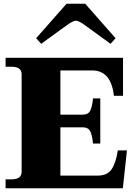

<svg xmlns="http://www.w3.org/2000/svg" viewBox="-20 -1010 731 1030"><path d="M201 -775 174 -805 337 -990H437L600 -805L573 -775L431 -878Q401 -899 387 -899Q373 -899 343 -878ZM661 -203 639 0H10V-48H42Q96 -48 96 -88V-612Q96 -652 42 -652H10V-700H640V-496H591Q576 -632 475 -632H304V-395H424Q454 -395 464.5 -417.5Q475 -440 479 -482H518V-240H479Q475 -282 464.5 -304.5Q454 -327 424 -327H304V-68H505Q556 -68 579 -102.5Q602 -137 612 -203Z"/></svg>

Font: Taviraj Black
Style: Regular
Weight: 900
Designer: Katatrad Team
Foundry: CadsonDemak
Version: Version 1.001